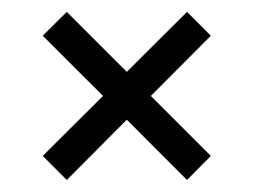

<svg xmlns="http://www.w3.org/2000/svg" viewBox="-20 -547 427 323"><path d="M92.4 -244.2 51.9 -284.7 153.3 -385.6 51.9 -486.9 92.4 -527 193.3 -426.1 294.6 -527 334.7 -486.9 233.8 -385.6 334.7 -284.7 294.6 -244.2 193.3 -345.6Z"/></svg>

Font: Big Shoulders Display SC Thin
Style: Regular
Weight: 100
Designer: Patric King
Foundry: XO Type Co
Version: Version 2.002